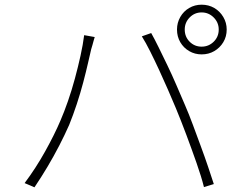

<svg xmlns="http://www.w3.org/2000/svg" viewBox="-20 -806 1040 819"><path d="M768 -680Q768 -649 789 -628Q810 -607 840 -607Q870 -607 891.5 -628Q913 -649 913 -680Q913 -710 891.5 -731.5Q870 -753 840 -753Q810 -753 789 -731.5Q768 -710 768 -680ZM735 -680Q735 -709 749 -733.5Q763 -758 787 -772Q811 -786 840 -786Q870 -786 894 -772Q918 -758 932.5 -733.5Q947 -709 947 -680Q947 -650 932.5 -626Q918 -602 894 -588Q870 -574 840 -574Q811 -574 787 -588Q763 -602 749 -626Q735 -650 735 -680ZM238 -292Q254 -329 270 -375Q286 -421 299.5 -471Q313 -521 323.5 -568.5Q334 -616 339 -656L384 -648Q381 -639 379 -631Q377 -623 374.5 -614.5Q372 -606 369 -596Q364 -575 355.5 -537.5Q347 -500 335 -454.5Q323 -409 307.5 -362Q292 -315 275 -273Q256 -230 232.5 -184.5Q209 -139 182.5 -94.5Q156 -50 127 -7L85 -25Q133 -89 173 -161Q213 -233 238 -292ZM730 -345Q714 -383 696 -424.5Q678 -466 658.5 -508Q639 -550 620.5 -587Q602 -624 585 -651L625 -665Q639 -640 656.5 -604.5Q674 -569 693.5 -528.5Q713 -488 732 -444Q751 -400 769 -358Q786 -319 803 -273Q820 -227 837 -181Q854 -135 868 -93.5Q882 -52 892 -21L850 -8Q839 -52 818.5 -110.5Q798 -169 775 -230.5Q752 -292 730 -345Z"/></svg>

Font: Noto Sans TC ExtraLight
Style: Regular
Weight: 250
Designer: Ryoko NISHIZUKA  (kana, bopomofo & ideographs); Paul D. Hunt (Latin, Greek & Cyrillic); Sandoll Communications , Soo-you
Foundry: Adobe
Version: Version 2.004-H2;hotconv 1.0.118;makeotfexe 2.5.65603